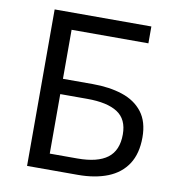

<svg xmlns="http://www.w3.org/2000/svg" viewBox="-76 -725 731 793"><g transform="rotate(10 290.0 -328.0)"><path d="M89.7 0V-656.3H495.3V-585.6H173.2V-380H298.5Q368.4 -380 422.6 -362.2Q476.8 -344.4 507.7 -304.4Q538.6 -264.4 538.6 -198.6Q538.6 -130.5 509.8 -86.4Q481 -42.3 427.8 -21.1Q374.6 0 302.5 0ZM173.2 -66.3H289Q373.2 -66.3 414.9 -97.7Q456.6 -129.2 456.6 -196.6Q456.6 -260.3 413.5 -288.1Q370.5 -315.9 286.5 -315.9H173.2Z"/></g></svg>

Font: Source Sans Variable
Style: Regular
Weight: 200
Designer: Paul D. Hunt
Foundry: Adobe Systems Incorporated
Version: Version 3.006;hotconv 1.0.111;makeotfexe 2.5.65597